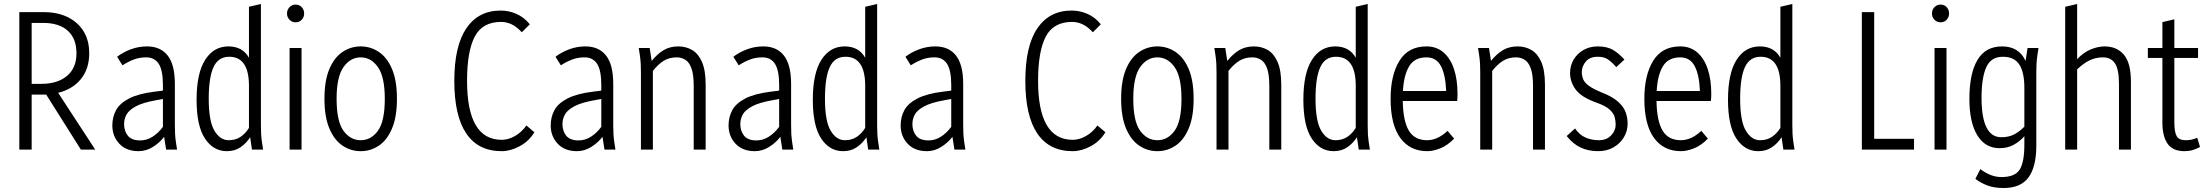

<svg xmlns="http://www.w3.org/2000/svg" viewBox="-20 -751 11088 964"><path d="M77 0V-690H201Q269 -690 320 -665Q371 -640 399.5 -594Q428 -548 428 -483Q428 -406 386.5 -354.5Q345 -303 272 -285L458 0H386L212 -276H139V0ZM139 -330H188Q269 -330 316.5 -370Q364 -410 364 -483Q364 -557 320.5 -596.5Q277 -636 196 -636H139Z M544 -121Q544 -164 563 -198.5Q582 -233 629 -257Q676 -281 758 -291L798 -296V-324Q798 -398 777 -430.5Q756 -463 714 -463Q679 -463 650 -451.5Q621 -440 595 -423L568 -466Q598 -489 637 -503.5Q676 -518 718 -518Q786 -518 822 -472Q858 -426 858 -329V-122Q858 -97 859 -79Q860 -61 863 -39L869 0H814L804 -64Q782 -35 748 -13.5Q714 8 676 8Q614 8 579 -29.5Q544 -67 544 -121ZM603 -128Q603 -93 622 -69.5Q641 -46 684 -46Q717 -46 746 -64.5Q775 -83 798 -114V-254L765 -248Q697 -236 662 -217Q627 -198 615 -175.5Q603 -153 603 -128Z M967 -250Q967 -383 1010 -450.5Q1053 -518 1127 -518Q1198 -518 1230 -461V-717L1290 -731V-122Q1290 -97 1291 -79Q1292 -61 1295 -39L1301 0H1245L1236 -62Q1217 -32 1188 -12Q1159 8 1119 8Q1051 8 1009 -55.5Q967 -119 967 -250ZM1028 -255Q1028 -143 1056.5 -95Q1085 -47 1128 -47Q1163 -47 1188 -64Q1213 -81 1230 -109V-320Q1230 -466 1131 -466Q1076 -466 1052 -414Q1028 -362 1028 -255Z M1421 -683Q1421 -702 1433.5 -715Q1446 -728 1464 -728Q1483 -728 1495 -715Q1507 -702 1507 -683Q1507 -665 1495 -652Q1483 -639 1464 -639Q1446 -639 1433.5 -652Q1421 -665 1421 -683ZM1434 0V-510H1494V0Z M1609 -255Q1609 -346 1633.5 -404Q1658 -462 1699.5 -490Q1741 -518 1791 -518Q1841 -518 1882.5 -490Q1924 -462 1948.5 -404Q1973 -346 1973 -255Q1973 -165 1948.5 -106.5Q1924 -48 1882.5 -20Q1841 8 1791 8Q1741 8 1699.5 -20Q1658 -48 1633.5 -106.5Q1609 -165 1609 -255ZM1670 -255Q1670 -142 1704.5 -94.5Q1739 -47 1791 -47Q1843 -47 1877.5 -94.5Q1912 -142 1912 -255Q1912 -365 1877.5 -414Q1843 -463 1791 -463Q1739 -463 1704.5 -414Q1670 -365 1670 -255Z M2261 -345Q2261 -520 2321.5 -609Q2382 -698 2494 -698Q2535 -698 2573.5 -681Q2612 -664 2640 -629L2600 -589Q2573 -618 2547.5 -629.5Q2522 -641 2496 -641Q2402 -641 2363.5 -567Q2325 -493 2325 -345Q2325 -49 2499 -49Q2532 -49 2565.5 -68Q2599 -87 2623 -121L2663 -87Q2636 -42 2589.5 -17Q2543 8 2499 8Q2381 8 2321 -81Q2261 -170 2261 -345Z M2745 -121Q2745 -164 2764 -198.5Q2783 -233 2830 -257Q2877 -281 2959 -291L2999 -296V-324Q2999 -398 2978 -430.5Q2957 -463 2915 -463Q2880 -463 2851 -451.5Q2822 -440 2796 -423L2769 -466Q2799 -489 2838 -503.5Q2877 -518 2919 -518Q2987 -518 3023 -472Q3059 -426 3059 -329V-122Q3059 -97 3060 -79Q3061 -61 3064 -39L3070 0H3015L3005 -64Q2983 -35 2949 -13.5Q2915 8 2877 8Q2815 8 2780 -29.5Q2745 -67 2745 -121ZM2804 -128Q2804 -93 2823 -69.5Q2842 -46 2885 -46Q2918 -46 2947 -64.5Q2976 -83 2999 -114V-254L2966 -248Q2898 -236 2863 -217Q2828 -198 2816 -175.5Q2804 -153 2804 -128Z M3187 -510H3242L3252 -445Q3280 -480 3311.5 -499Q3343 -518 3386 -518Q3424 -518 3455 -500Q3486 -482 3504.5 -440Q3523 -398 3523 -325V0H3463V-320Q3463 -376 3452 -407Q3441 -438 3421.5 -450.5Q3402 -463 3378 -463Q3340 -463 3312 -445.5Q3284 -428 3258 -395V0H3198V-388Q3198 -413 3197 -431Q3196 -449 3193 -471Z M3638 -121Q3638 -164 3657 -198.5Q3676 -233 3723 -257Q3770 -281 3852 -291L3892 -296V-324Q3892 -398 3871 -430.5Q3850 -463 3808 -463Q3773 -463 3744 -451.5Q3715 -440 3689 -423L3662 -466Q3692 -489 3731 -503.5Q3770 -518 3812 -518Q3880 -518 3916 -472Q3952 -426 3952 -329V-122Q3952 -97 3953 -79Q3954 -61 3957 -39L3963 0H3908L3898 -64Q3876 -35 3842 -13.5Q3808 8 3770 8Q3708 8 3673 -29.5Q3638 -67 3638 -121ZM3697 -128Q3697 -93 3716 -69.5Q3735 -46 3778 -46Q3811 -46 3840 -64.5Q3869 -83 3892 -114V-254L3859 -248Q3791 -236 3756 -217Q3721 -198 3709 -175.5Q3697 -153 3697 -128Z M4061 -250Q4061 -383 4104 -450.5Q4147 -518 4221 -518Q4292 -518 4324 -461V-717L4384 -731V-122Q4384 -97 4385 -79Q4386 -61 4389 -39L4395 0H4339L4330 -62Q4311 -32 4282 -12Q4253 8 4213 8Q4145 8 4103 -55.5Q4061 -119 4061 -250ZM4122 -255Q4122 -143 4150.5 -95Q4179 -47 4222 -47Q4257 -47 4282 -64Q4307 -81 4324 -109V-320Q4324 -466 4225 -466Q4170 -466 4146 -414Q4122 -362 4122 -255Z M4502 -121Q4502 -164 4521 -198.5Q4540 -233 4587 -257Q4634 -281 4716 -291L4756 -296V-324Q4756 -398 4735 -430.5Q4714 -463 4672 -463Q4637 -463 4608 -451.5Q4579 -440 4553 -423L4526 -466Q4556 -489 4595 -503.5Q4634 -518 4676 -518Q4744 -518 4780 -472Q4816 -426 4816 -329V-122Q4816 -97 4817 -79Q4818 -61 4821 -39L4827 0H4772L4762 -64Q4740 -35 4706 -13.5Q4672 8 4634 8Q4572 8 4537 -29.5Q4502 -67 4502 -121ZM4561 -128Q4561 -93 4580 -69.5Q4599 -46 4642 -46Q4675 -46 4704 -64.5Q4733 -83 4756 -114V-254L4723 -248Q4655 -236 4620 -217Q4585 -198 4573 -175.5Q4561 -153 4561 -128Z M5128 -345Q5128 -520 5188.5 -609Q5249 -698 5361 -698Q5402 -698 5440.5 -681Q5479 -664 5507 -629L5467 -589Q5440 -618 5414.5 -629.5Q5389 -641 5363 -641Q5269 -641 5230.5 -567Q5192 -493 5192 -345Q5192 -49 5366 -49Q5399 -49 5432.5 -68Q5466 -87 5490 -121L5530 -87Q5503 -42 5456.5 -17Q5410 8 5366 8Q5248 8 5188 -81Q5128 -170 5128 -345Z M5609 -255Q5609 -346 5633.5 -404Q5658 -462 5699.5 -490Q5741 -518 5791 -518Q5841 -518 5882.5 -490Q5924 -462 5948.5 -404Q5973 -346 5973 -255Q5973 -165 5948.5 -106.5Q5924 -48 5882.5 -20Q5841 8 5791 8Q5741 8 5699.5 -20Q5658 -48 5633.5 -106.5Q5609 -165 5609 -255ZM5670 -255Q5670 -142 5704.5 -94.5Q5739 -47 5791 -47Q5843 -47 5877.5 -94.5Q5912 -142 5912 -255Q5912 -365 5877.5 -414Q5843 -463 5791 -463Q5739 -463 5704.5 -414Q5670 -365 5670 -255Z M6077 -510H6132L6142 -445Q6170 -480 6201.5 -499Q6233 -518 6276 -518Q6314 -518 6345 -500Q6376 -482 6394.5 -440Q6413 -398 6413 -325V0H6353V-320Q6353 -376 6342 -407Q6331 -438 6311.5 -450.5Q6292 -463 6268 -463Q6230 -463 6202 -445.5Q6174 -428 6148 -395V0H6088V-388Q6088 -413 6087 -431Q6086 -449 6083 -471Z M6524 -250Q6524 -383 6567 -450.5Q6610 -518 6684 -518Q6755 -518 6787 -461V-717L6847 -731V-122Q6847 -97 6848 -79Q6849 -61 6852 -39L6858 0H6802L6793 -62Q6774 -32 6745 -12Q6716 8 6676 8Q6608 8 6566 -55.5Q6524 -119 6524 -250ZM6585 -255Q6585 -143 6613.5 -95Q6642 -47 6685 -47Q6720 -47 6745 -64Q6770 -81 6787 -109V-320Q6787 -466 6688 -466Q6633 -466 6609 -414Q6585 -362 6585 -255Z M6962 -255Q6962 -374 7006.5 -446Q7051 -518 7142 -518Q7193 -518 7228 -487.5Q7263 -457 7280.5 -403.5Q7298 -350 7298 -280Q7298 -270 7297.5 -261Q7297 -252 7296 -244H7023Q7025 -142 7054 -94.5Q7083 -47 7145 -47Q7198 -47 7248 -94L7281 -55Q7248 -21 7212 -6.5Q7176 8 7146 8Q7059 8 7010.5 -58.5Q6962 -125 6962 -255ZM7142 -463Q7082 -463 7055 -418Q7028 -373 7024 -294H7241Q7238 -374 7215 -418.5Q7192 -463 7142 -463Z M7401 -510H7456L7466 -445Q7494 -480 7525.5 -499Q7557 -518 7600 -518Q7638 -518 7669 -500Q7700 -482 7718.5 -440Q7737 -398 7737 -325V0H7677V-320Q7677 -376 7666 -407Q7655 -438 7635.5 -450.5Q7616 -463 7592 -463Q7554 -463 7526 -445.5Q7498 -428 7472 -395V0H7412V-388Q7412 -413 7411 -431Q7410 -449 7407 -471Z M7846 -68 7888 -106Q7910 -74 7940.5 -60.5Q7971 -47 8008 -47Q8046 -47 8069 -71Q8092 -95 8092 -125Q8092 -144 8087 -163Q8082 -182 8061.5 -201Q8041 -220 7992 -237Q7918 -264 7890.5 -302.5Q7863 -341 7863 -384Q7863 -421 7880.5 -451Q7898 -481 7929.5 -499.5Q7961 -518 8002 -518Q8047 -518 8076 -502Q8105 -486 8136 -452L8095 -414Q8073 -439 8053.5 -452.5Q8034 -466 8002 -466Q7962 -466 7942 -442Q7922 -418 7922 -389Q7922 -370 7929 -353Q7936 -336 7957 -320.5Q7978 -305 8019 -288Q8076 -266 8104.5 -240Q8133 -214 8142.5 -186.5Q8152 -159 8152 -130Q8152 -92 8132.5 -60.5Q8113 -29 8080 -10.5Q8047 8 8004 8Q7955 8 7916.5 -10Q7878 -28 7846 -68Z M8236 -255Q8236 -374 8280.5 -446Q8325 -518 8416 -518Q8467 -518 8502 -487.5Q8537 -457 8554.5 -403.5Q8572 -350 8572 -280Q8572 -270 8571.5 -261Q8571 -252 8570 -244H8297Q8299 -142 8328 -94.5Q8357 -47 8419 -47Q8472 -47 8522 -94L8555 -55Q8522 -21 8486 -6.5Q8450 8 8420 8Q8333 8 8284.5 -58.5Q8236 -125 8236 -255ZM8416 -463Q8356 -463 8329 -418Q8302 -373 8298 -294H8515Q8512 -374 8489 -418.5Q8466 -463 8416 -463Z M8656 -250Q8656 -383 8699 -450.5Q8742 -518 8816 -518Q8887 -518 8919 -461V-717L8979 -731V-122Q8979 -97 8980 -79Q8981 -61 8984 -39L8990 0H8934L8925 -62Q8906 -32 8877 -12Q8848 8 8808 8Q8740 8 8698 -55.5Q8656 -119 8656 -250ZM8717 -255Q8717 -143 8745.5 -95Q8774 -47 8817 -47Q8852 -47 8877 -64Q8902 -81 8919 -109V-320Q8919 -466 8820 -466Q8765 -466 8741 -414Q8717 -362 8717 -255Z M9328 0V-690H9390V-54H9590V0Z M9680 -683Q9680 -702 9692.5 -715Q9705 -728 9723 -728Q9742 -728 9754 -715Q9766 -702 9766 -683Q9766 -665 9754 -652Q9742 -639 9723 -639Q9705 -639 9692.5 -652Q9680 -665 9680 -683ZM9693 0V-510H9753V0Z M9868 -255Q9868 -382 9908.5 -450Q9949 -518 10032 -518Q10117 -518 10150 -445L10160 -510H10215L10209 -471Q10206 -449 10205 -431Q10204 -413 10204 -388V-20Q10204 86 10165 139.5Q10126 193 10040 193Q9994 193 9960.5 181Q9927 169 9898 147L9923 98Q9948 117 9974.5 127.5Q10001 138 10029 138Q10097 138 10120.5 100.5Q10144 63 10144 -25V-67Q10119 -39 10088.5 -23Q10058 -7 10020 -7Q9947 -7 9907.5 -72Q9868 -137 9868 -255ZM9929 -260Q9929 -62 10028 -62Q10064 -62 10090.5 -75Q10117 -88 10144 -115V-310Q10144 -387 10119 -426.5Q10094 -466 10036 -466Q9976 -466 9952.5 -413Q9929 -360 9929 -260Z M10349 0V-717L10409 -731V-454Q10441 -488 10477.5 -503Q10514 -518 10547 -518Q10608 -518 10643.5 -476.5Q10679 -435 10679 -341V0H10619V-330Q10619 -402 10599 -432.5Q10579 -463 10539 -463Q10504 -463 10473.5 -449Q10443 -435 10409 -403V0Z M10764 -460V-510H10837V-640L10897 -654V-510H11016V-460H10897V-138Q10897 -89 10908.5 -68Q10920 -47 10954 -47Q10972 -47 10984 -50Q10996 -53 11012 -59L11026 -13Q11007 -3 10988.5 2.5Q10970 8 10948 8Q10889 8 10863 -29.5Q10837 -67 10837 -135V-460Z"/></svg>

Font: Radio Canada Condensed Light
Style: Regular
Weight: 300
Width: 3
Designer: Charles Daoud, Etienne Aubert Bonn, Alexandre Saumier Demers, Jacques Le Bailly
Foundry: Radio-Canada
Version: Version 2.104; ttfautohint (v1.8.4.7-5d5b);gftools[0.9.28.de